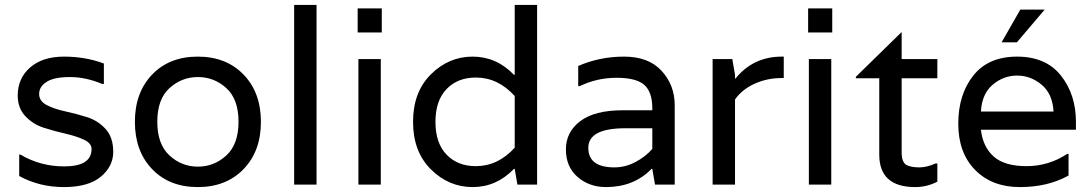

<svg xmlns="http://www.w3.org/2000/svg" viewBox="-20 -750 4434 780"><path d="M58 -35V-122H63Q144 -74 241 -74Q352 -74 352 -145Q352 -168 321 -182.5Q290 -197 246 -207Q202 -217 158 -231Q114 -245 83 -278Q52 -311 52 -362Q52 -432 102.5 -476Q153 -520 240 -520Q327 -520 402 -492V-409H395Q328 -437 264 -437Q200 -437 169.5 -417.5Q139 -398 139 -368.5Q139 -339 170 -323Q201 -307 245.5 -297.5Q290 -288 334 -274Q378 -260 409 -226Q440 -192 440 -133Q440 -74 389.5 -32Q339 10 239.5 10Q140 10 58 -35Z M528 -255Q528 -374 598 -447Q668 -520 783.5 -520Q899 -520 969.5 -447Q1040 -374 1040 -255Q1040 -136 969.5 -63Q899 10 783.5 10Q668 10 598 -63Q528 -136 528 -255ZM668.5 -118.5Q718 -73 784 -73Q850 -73 899.5 -118.5Q949 -164 949 -255.5Q949 -347 899.5 -392Q850 -437 784 -437Q718 -437 668.5 -392Q619 -347 619 -255.5Q619 -164 668.5 -118.5Z M1266 -730V0H1175V-730Z M1436 0V-510H1527V0ZM1531 -716V-618H1433V-716Z M2068 -446H2071V-730H2162V0H2082L2071 -64H2068Q1997 10 1900 10Q1803 10 1730.5 -62Q1658 -134 1658 -255Q1658 -376 1730.5 -448Q1803 -520 1900 -520Q1997 -520 2068 -446ZM1913 -75Q2003 -75 2071 -150V-360Q2003 -435 1913 -435Q1839 -435 1794 -388Q1749 -341 1749 -255Q1749 -169 1794 -122Q1839 -75 1913 -75Z M2329 -482Q2416 -520 2515.5 -520Q2615 -520 2668 -462Q2721 -404 2721 -323V0H2641L2630 -64H2627Q2555 10 2442 10Q2374 10 2326.5 -31Q2279 -72 2279 -143Q2279 -214 2337.5 -258Q2396 -302 2509 -302H2630V-310Q2630 -376 2597.5 -405Q2565 -434 2485 -434Q2405 -434 2335 -400H2329ZM2630 -145V-229H2521Q2370 -229 2370 -149.5Q2370 -70 2476 -70Q2520 -70 2561 -91.5Q2602 -113 2630 -145Z M3156 -520H3164V-433H3156Q3097 -433 3046 -410Q2995 -387 2966 -346V0H2875V-510H2955L2966 -446V-431H2968Q3040 -520 3156 -520Z M3266 0V-510H3357V0ZM3361 -716V-618H3263V-716Z M3788 -432H3643V-130Q3643 -88 3666 -78Q3685 -70 3715 -70Q3745 -70 3781 -86H3788V-12Q3746 10 3698 10Q3552 10 3552 -122V-432H3457V-438L3643 -620V-510H3788Z M4351 -255V-223H3965Q3973 -153 4017 -114Q4061 -75 4150.5 -75Q4240 -75 4316 -125H4321V-37Q4237 10 4123.5 10Q4010 10 3941.5 -59.5Q3873 -129 3873 -247.5Q3873 -366 3934 -443Q3995 -520 4112 -520Q4229 -520 4290 -443Q4351 -366 4351 -255ZM3965 -297H4260Q4256 -369 4211.5 -406Q4167 -443 4112 -443Q4057 -443 4013 -406Q3969 -369 3965 -297ZM4125 -711H4224L4111 -578H4049Z"/></svg>

Font: Varela
Style: Regular
Weight: 400
Designer: Joe Prince
Foundry: Joe Prince
Version: Version 1.000